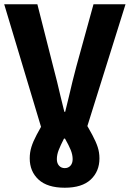

<svg xmlns="http://www.w3.org/2000/svg" viewBox="-27 -672 611 903"><path d="M277.6 210.9Q195.8 210.9 154.3 172.6Q112.8 134.2 112.8 72.8Q112.8 44.8 120.7 19.3Q128.5 -6.2 145.3 -37.8Q162.2 -69.4 188.1 -113.9L171.6 -56.7L-7.2 -651.8H148.8L223.3 -358.4Q233.2 -322.3 241.3 -288.3Q249.4 -254.2 257.6 -219.6Q265.7 -185 275.6 -146.3H279.6Q289.4 -185 297.5 -219.6Q305.7 -254.2 313.8 -288.3Q321.9 -322.3 331.8 -358.4L412.7 -651.8H563.3L376.9 -56.7L363.7 -113.7Q390.5 -68.6 407.4 -37Q424.3 -5.4 432.5 19.7Q440.7 44.8 440.7 72.8Q440.7 134.2 399.6 172.6Q358.6 210.9 277.6 210.9ZM277.6 118.7Q294.2 118.7 304.5 107.2Q314.7 95.7 314.7 76.4Q314.7 56 305.8 33.8Q296.8 11.6 278.7 -20.1H273.9Q257.7 11.6 249 33.8Q240.4 56 240.4 76.4Q240.4 95.7 250.7 107.2Q261.1 118.7 277.6 118.7Z"/></svg>

Font: Source Sans 3
Style: Regular
Weight: 200
Designer: Paul D. Hunt
Foundry: Adobe
Version: Version 3.046;hotconv 1.0.118;makeotfexe 2.5.65603